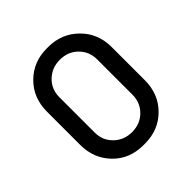

<svg xmlns="http://www.w3.org/2000/svg" viewBox="-188 -838 991 991"><g transform="rotate(-45 307.5 -343.0)"><path d="M313 -696Q409 -696 476 -630Q543 -564 543 -464V-221Q543 -122 477.5 -56Q412 10 313 10H300Q200 10 135.5 -56.5Q71 -123 71 -221V-464Q71 -565 137 -630.5Q203 -696 300 -696ZM307 -607Q249 -607 209 -568.5Q169 -530 169 -472V-214Q169 -156 209 -117.5Q249 -79 307 -79Q367 -79 406 -118Q445 -157 445 -214V-472Q445 -529 406 -568Q367 -607 307 -607Z"/></g></svg>

Font: Chivo
Style: Regular
Weight: 400
Designer: Hector Gatti
Foundry: Omnibus-Type
Version: Version 1.007;PS 001.007;hotconv 1.0.88;makeotf.lib2.5.64775